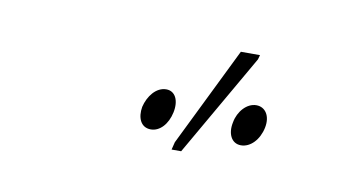

<svg xmlns="http://www.w3.org/2000/svg" viewBox="-34 -838 560 296"><g transform="rotate(10 246.0 -689.5)"><path d="M245 -606H260L352 -766L354 -773H324L248 -618ZM208 -631C222 -631 234 -644 238 -663C242 -682 235 -696 221 -696C205 -696 193 -680 189 -663C186 -646 192 -631 208 -631ZM349 -631C364 -631 377 -645 381 -664C385 -683 376 -696 362 -696C347 -696 334 -681 331 -664C327 -646 334 -631 349 -631Z"/></g></svg>

Font: Noto Sans ExtraCondensed Thin
Style: Italic
Weight: 100
Width: 2
Italic angle: -12°
Designer: Monotype Design Team
Foundry: Monotype Imaging Inc.
Version: Version 2.013